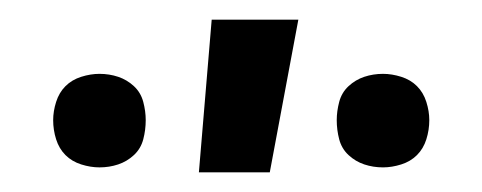

<svg xmlns="http://www.w3.org/2000/svg" viewBox="-20 -775 490 195"><path d="M182 -600 195 -755H283L254 -600ZM369 -605Q359 -605 350 -608Q341 -611 334 -617.5Q327 -624 324.5 -633.5Q322 -643 322 -653Q322 -662 324.5 -671.5Q327 -681 334 -687.5Q341 -694 350 -697Q359 -700 369 -700Q378 -700 387.5 -697Q397 -694 403.5 -687.5Q410 -681 413 -671.5Q416 -662 416 -653Q416 -643 413 -633.5Q410 -624 403.5 -617.5Q397 -611 387.5 -608Q378 -605 369 -605ZM81 -605Q72 -605 62.5 -608Q53 -611 46.5 -617.5Q40 -624 37 -633.5Q34 -643 34 -653Q34 -662 37 -671.5Q40 -681 46.5 -687.5Q53 -694 62.5 -697Q72 -700 81 -700Q91 -700 100 -697Q109 -694 116 -687.5Q123 -681 125.5 -671.5Q128 -662 128 -653Q128 -643 125.5 -633.5Q123 -624 116 -617.5Q109 -611 100 -608Q91 -605 81 -605Z"/></svg>

Font: Iosevka Etoile Medium
Style: Regular
Weight: 500
Designer: Belleve Invis
Foundry: Belleve Invis
Version: Version 22.1.2; ttfautohint (v1.8.4)